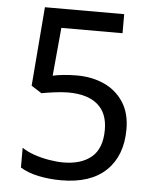

<svg xmlns="http://www.w3.org/2000/svg" viewBox="-52 -758 655 813"><g transform="rotate(5 275.5 -352.0)"><path d="M238 10Q188 10 142 0.5Q96 -9 64 -29V-113Q86 -98 116.5 -87.5Q147 -77 180 -71.5Q213 -66 240 -66Q317 -66 360.5 -103Q404 -140 404 -219Q404 -290 361 -326.5Q318 -363 236 -363Q210 -363 176.5 -358.5Q143 -354 123 -350L79 -378L106 -714H443V-633H183L164 -428Q180 -432 207.5 -435Q235 -438 266 -438Q331 -438 382.5 -414.5Q434 -391 464.5 -344.5Q495 -298 495 -229Q495 -117 429 -53.5Q363 10 238 10Z"/></g></svg>

Font: hexsinhala15
Style: Book
Weight: 400
Designer: Jelle Bosma - Monotype Design Team
Foundry: Monotype Imaging Inc.
Version: Version 2.003